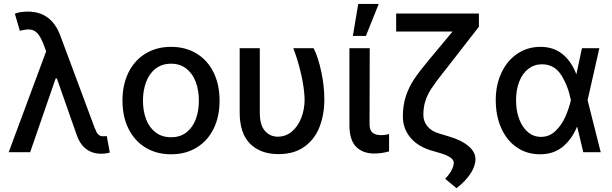

<svg xmlns="http://www.w3.org/2000/svg" viewBox="-20 -776 3123 979"><path d="M371.1 -87.9 270 -376H263.7L133.8 0H24.4L215.3 -514.2L200.2 -554.7Q184.6 -593.3 167.7 -609.6Q150.9 -626 124 -626Q110.4 -626 81.1 -619.1L55.7 -706.1Q66.4 -710.9 84.2 -713.9Q102.1 -716.8 122.1 -716.8Q242.7 -716.8 288.1 -592.8L461.9 -126Q468.3 -109.9 472.9 -101.1Q477.5 -92.3 485.6 -86.7Q493.7 -81.1 505.9 -81.1L524.4 -82L540 2Q519.5 7.8 495.1 7.8Q451.2 7.8 419.4 -16.1Q387.7 -40 371.1 -87.9Z M604.5 -262.7Q604.5 -344.7 635.3 -406.7Q666 -468.8 722.2 -502.9Q778.3 -537.1 852.5 -537.1Q926.3 -537.1 982.4 -502.9Q1038.6 -468.8 1069.1 -406.5Q1099.6 -344.2 1099.6 -262.7Q1099.6 -181.2 1069.1 -119.4Q1038.6 -57.6 982.4 -23.4Q926.3 10.7 852.5 10.7Q778.3 10.7 722.2 -23.4Q666 -57.6 635.3 -119.4Q604.5 -181.2 604.5 -262.7ZM994.1 -262.7Q994.1 -314.9 978.3 -357.7Q962.4 -400.4 930.4 -425.8Q898.4 -451.2 852.5 -451.2Q805.7 -451.2 773.2 -425.8Q740.7 -400.4 724.9 -357.7Q709 -314.9 709 -262.7Q709 -210.4 724.9 -168.2Q740.7 -126 773.2 -101.1Q805.7 -76.2 852.5 -76.2Q898.9 -76.2 930.7 -101.1Q962.4 -126 978.3 -168.2Q994.1 -210.4 994.1 -262.7Z M1304.7 -530.3V-202.1Q1304.7 -138.2 1330.8 -108.6Q1356.9 -79.1 1396.5 -79.1Q1436.5 -79.1 1467.5 -104.7Q1498.5 -130.4 1515.9 -174.1Q1533.2 -217.8 1533.2 -269.5Q1531.7 -327.1 1515.6 -397.2Q1499.5 -467.3 1475.6 -530.3H1579.1Q1602.1 -485.4 1617.9 -411.9Q1633.8 -338.4 1633.8 -269.5Q1633.8 -191.4 1609.1 -128.4Q1584.5 -65.4 1532 -27.8Q1479.5 9.8 1400.4 9.8Q1308.1 9.8 1255.1 -43.2Q1202.1 -96.2 1202.1 -203.1V-530.3Z M1865.2 -530.3 1864.3 -143.6Q1864.3 -111.3 1879.9 -99.1Q1895.5 -86.9 1922.9 -86.9Q1934.1 -86.9 1945.3 -88.6Q1956.5 -90.3 1963.9 -92.8V-3.9Q1925.3 6.8 1888.7 6.8Q1829.6 6.8 1795.7 -27.8Q1761.7 -62.5 1761.7 -137.7V-530.3ZM1806.6 -755.9H1911.1L1845.7 -592.8H1779.3Z M2421.9 -639.6 2254.9 -424.8Q2240.2 -405.8 2235.4 -400.4Q2197.8 -352.1 2179.2 -323.7Q2160.6 -295.4 2149.7 -263.2Q2138.7 -231 2138.7 -190.4Q2138.7 -156.7 2159.7 -131.6Q2180.7 -106.4 2217.8 -95.7L2272.5 -79.1Q2335 -60.5 2369.6 -30.5Q2404.3 -0.5 2404.3 35.2Q2404.3 70.8 2378.7 109.9Q2353 148.9 2307.6 183.6L2250 135.7Q2271 113.8 2282.5 91.8Q2293.9 69.8 2293.9 53.7Q2293.9 39.6 2276.6 27.3Q2259.3 15.1 2228.5 5.9L2188.5 -5.9Q2115.2 -25.4 2074.7 -72Q2034.2 -118.7 2034.2 -181.6Q2034.2 -238.8 2049.3 -285.2Q2064.5 -331.5 2092 -372.8Q2119.6 -414.1 2168 -471.7L2287.6 -615.2H2000V-707H2421.9Z M2507.8 -265.6Q2507.8 -344.2 2537.4 -406.2Q2566.9 -468.3 2618.7 -502.7Q2670.4 -537.1 2735.4 -537.1Q2802.2 -537.1 2847.4 -500.7Q2892.6 -464.4 2918 -399.4H2919.4L2947.3 -530.3H3036.1L2976.1 -265.1L3043 0H2954.1L2923.3 -128.9H2921.9Q2895 -64.5 2848.4 -26.9Q2801.8 10.7 2733.4 10.7Q2667 10.7 2615.7 -24.2Q2564.5 -59.1 2536.1 -122.1Q2507.8 -185.1 2507.8 -265.6ZM2738.3 -78.1Q2781.2 -78.1 2812.5 -108.2Q2843.8 -138.2 2862.3 -179.9Q2880.9 -221.7 2890.6 -263.7L2891.1 -265.1L2890.6 -266.6Q2876.5 -337.9 2841.8 -393.1Q2807.1 -448.2 2743.2 -448.2Q2704.1 -448.2 2674.1 -425Q2644 -401.9 2627.7 -360.1Q2611.3 -318.4 2611.3 -264.6Q2611.3 -211.9 2627.2 -169.2Q2643.1 -126.5 2671.9 -102.3Q2700.7 -78.1 2738.3 -78.1Z"/></svg>

Font: Pretendard JP Medium
Style: Regular
Weight: 500
Designer: Base glyphs from Inter by Rasmus Andersson; Hangeul glyphs from Noto Sans CJK(Source Han Sans) by Jang Soo-young and Kan
Foundry: Kil Hyung-jin
Version: Version 1.309